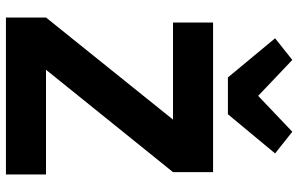

<svg xmlns="http://www.w3.org/2000/svg" viewBox="-199 -806 1005 647"><g transform="rotate(90 303.5 -482.5)"><path d="M568 0H39V-135L383 -563H56V-698H560V-563L215 -135H568ZM241 -748 109 -907 182 -965 303 -850 424 -965 497 -907 365 -748Z"/></g></svg>

Font: IBM Plex Sans Arabic
Style: Bold
Weight: 700
Designer: Mike Abbink, Paul van der Laan, Pieter van Rosmalen, Wael Morcos, Khajak Apelian
Foundry: Bold Monday
Version: Version 1.2